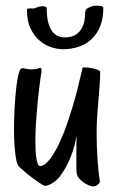

<svg xmlns="http://www.w3.org/2000/svg" viewBox="-20 -650 427 684"><path d="M335.9 -2.9Q335.9 1.5 328.6 7.8Q321.3 14.2 310.1 14.2Q306.6 14.2 297.6 10.7Q288.6 7.3 278.8 0.7Q269 -5.9 261.2 -15.4Q253.4 -24.9 252.9 -37.1Q252 -42.5 252 -52Q252 -61.5 252 -74.2Q252 -93.8 252 -117.7Q252 -141.6 252.9 -166Q249.5 -148.4 244.6 -129.6Q239.7 -110.8 232.4 -92.3Q225.1 -73.7 215.3 -55.7Q205.6 -37.6 192.9 -21Q186 -12.2 178.5 -6.1Q170.9 0 163.6 4.2Q156.2 8.3 149.9 10.3Q143.6 12.2 140.1 12.2Q138.2 12.2 131.1 8.1Q124 3.9 114.5 -2.7Q105 -9.3 94.2 -17.3Q83.5 -25.4 73.7 -33.4Q64 -41.5 56.2 -48.6Q48.3 -55.7 44.9 -60.1Q41.5 -64.9 38.8 -76.7Q36.1 -88.4 34.2 -105.5Q32.2 -122.6 31 -144Q29.8 -165.5 29.8 -189.9Q29.8 -203.1 30.3 -224.1Q30.8 -245.1 32.2 -269.3Q33.7 -293.5 35.9 -318.1Q38.1 -342.8 41.3 -362.5Q44.4 -382.3 48.8 -394.8Q53.2 -407.2 59.1 -407.2Q63 -407.2 72.8 -405Q82.5 -402.8 92.8 -402.8Q107.9 -402.8 114 -405.5Q120.1 -408.2 123 -408.2Q127.9 -408.2 127.9 -399.9Q127.9 -397.5 127.9 -395.3Q127.9 -393.1 127 -390.1Q126.5 -387.2 124.8 -375Q123 -362.8 120.6 -343.8Q118.2 -324.7 115.7 -301Q113.3 -277.3 111.1 -251.5Q108.9 -225.6 107.4 -199.2Q106 -172.9 106 -148.9Q106 -132.8 106.7 -116.7Q107.4 -100.6 109.4 -87.4Q111.3 -74.2 114.7 -66.2Q118.2 -58.1 123 -58.1Q127.4 -58.1 135.5 -62.3Q143.6 -66.4 154.5 -79.1Q165.5 -91.8 178.7 -115.2Q191.9 -138.7 207.3 -177.5Q222.7 -216.3 239.5 -272.7Q256.3 -329.1 273.9 -407.2Q273.9 -408.7 275.6 -409.4Q277.3 -410.2 279.8 -410.2Q286.1 -410.2 295.9 -408.9Q305.7 -407.7 314.7 -405.5Q323.7 -403.3 330.3 -400.4Q336.9 -397.5 336.9 -394Q336.9 -372.1 335 -346.2Q333 -320.3 330.6 -292.7Q328.1 -265.1 326.2 -236.3Q324.2 -207.5 324.2 -179.2Q324.2 -128.4 327.4 -82.3Q330.6 -36.1 335.9 -2.9ZM76.2 -614.7Q76.2 -618.7 79.1 -619.4Q82 -620.1 86.7 -620.1Q91.3 -620.1 96.7 -619.9Q102.1 -619.6 106.4 -621.6Q111.3 -624 118.2 -625.7Q125 -627.4 131.1 -627.7Q137.2 -627.9 141.6 -626.5Q146 -625 146.5 -620.6Q146.5 -590.3 151.6 -570.6Q156.7 -550.8 165.8 -538.6Q174.8 -526.4 186.5 -521.5Q198.2 -516.6 211.4 -516.6Q222.7 -516.6 235.4 -520Q248 -523.4 258.5 -533Q269 -542.5 276.1 -559.8Q283.2 -577.1 283.2 -605Q283.2 -615.7 293.5 -621.6Q303.7 -627.4 315.7 -629.2Q327.6 -630.9 337.9 -628.9Q348.1 -627 348.1 -622.6Q348.1 -583 336.4 -555.2Q324.7 -527.3 304.9 -509.3Q285.2 -491.2 258.8 -482.9Q232.4 -474.6 203.1 -474.6Q185.1 -474.6 162.8 -481.7Q140.6 -488.8 121.3 -505.1Q102.1 -521.5 88.9 -548.3Q75.7 -575.2 76.2 -614.7Z"/></svg>

Font: Oregano
Style: Regular
Weight: 400
Version: Version 1.000